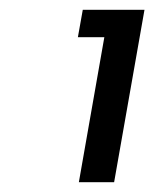

<svg xmlns="http://www.w3.org/2000/svg" viewBox="-20 -724 315 392"><path d="M139 -648 149 -704H275L213 -352H141L193 -648Z"/></svg>

Font: Fz Poppins
Style: Italic
Weight: 400
Italic angle: -10°
Designer: Ninad Kale (Devanagari), Jonny Pinhorn (Latin)
Foundry: Indian Type Foundry
Version: Vit hóa bi Vntype.Com & FontZin.Com